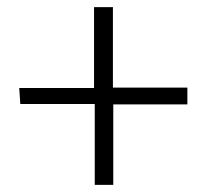

<svg xmlns="http://www.w3.org/2000/svg" viewBox="-20 -630 585 539"><path d="M37 -338H246V-111H298V-337H506V-384H297V-610H244V-383H34Z"/></svg>

Font: GenEiGothic-pro-Light
Style: Regular
Weight: 300
Designer: Ryoko NISHIZUKA (kana & ideographs); Paul D. Hunt (Latin, Greek & Cyrillic); Wenlong ZHANG (bopomofo); Sandoll Communica
Foundry: Adobe Systems Incorporated; o_tamon
Version: Version 1.000.140830